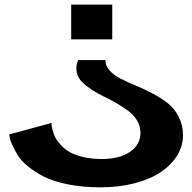

<svg xmlns="http://www.w3.org/2000/svg" viewBox="-20 -260 832 831"><path d="M288.1 -89.8V-240.2H465.8V-89.8ZM772 326.2Q772 372.1 746.8 412.8Q721.7 453.6 676.5 484.4Q631.3 515.1 563.5 533Q495.6 550.8 415 550.8Q338.4 550.8 275.1 538.1Q211.9 525.4 172.1 505.4Q132.3 485.4 102.1 460.9Q71.8 436.5 56.9 411.9Q42 387.2 33 367.2Q23.9 347.2 22 334.5L20 321.8L203.1 272Q203.1 275.4 203.4 281Q203.6 286.6 207.5 302.7Q211.4 318.8 218.8 333.7Q226.1 348.6 242.2 366.5Q258.3 384.3 280.5 397.5Q302.7 410.6 339.1 419.4Q375.5 428.2 420.9 428.2Q497.6 428.2 542.7 397.2Q587.9 366.2 587.9 314.9Q587.9 286.6 573.7 262.5Q559.6 238.3 537.1 221.4Q514.6 204.6 486.6 188Q458.5 171.4 430.4 158.2Q402.3 145 377 128.2Q351.6 111.3 334.7 94.5Q317.9 77.6 312.3 53Q306.6 28.3 317.9 0H436Q436 24.9 454.6 45.4Q473.1 65.9 502.7 80.8Q532.2 95.7 568.1 110.6Q604 125.5 639.9 144.3Q675.8 163.1 705.3 186Q734.9 209 753.4 245.1Q772 281.2 772 326.2Z"/></svg>

Font: Sporting Grotesque
Style: Bold
Weight: 700
Designer: Lucas LE BIHAN
Foundry: Lucas LE BIHAN
Version: Version 2.002;PS 2.2;hotconv 1.0.88;makeotf.lib2.5.647800